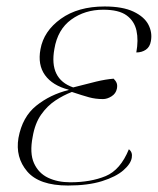

<svg xmlns="http://www.w3.org/2000/svg" viewBox="-20 -563 487 593"><path d="M190 10Q101 10 64 -33.5Q27 -77 37 -137Q49 -202 92 -236.5Q135 -271 192 -285V-286Q142 -299 119 -331Q96 -363 105 -411Q115 -467 168 -505Q221 -543 303 -543Q359 -543 392.5 -527Q426 -511 438.5 -486.5Q451 -462 446 -436Q443 -418 430.5 -409.5Q418 -401 401 -401Q408 -439 401.5 -468.5Q395 -498 371 -515.5Q347 -533 299 -533Q242 -533 200 -502.5Q158 -472 148 -412Q131 -319 206 -293Q248 -304 277 -311Q306 -318 331 -320Q338 -313 340.5 -306Q343 -299 341 -289Q338 -274 324.5 -265.5Q311 -257 298 -257Q275 -257 255 -262.5Q235 -268 202 -279Q176 -269 151 -252.5Q126 -236 107 -209Q88 -182 81 -141Q71 -90 85 -59Q99 -28 128.5 -14Q158 0 197 0Q260 0 306 -19Q352 -38 378 -102Q390 -93 387 -76Q384 -57 361 -37Q338 -17 295 -3.5Q252 10 190 10Z"/></svg>

Font: Noto Serif Display ExtraLight
Style: Italic
Weight: 200
Italic angle: -12°
Designer: Monotype Design Team
Foundry: Monotype Imaging Inc.
Version: Version 2.009